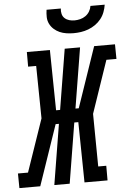

<svg xmlns="http://www.w3.org/2000/svg" viewBox="-102 -1001 713 1046"><g transform="rotate(-5 254.5 -477.5)"><path d="M75 0H-39L-40 -80H15L114 -368L110 -655H66V-735H192L197 -405H219L273 -735H357L303 -405H321L434 -735H548L549 -655H494L396 -368L399 -80H443V0H317L312 -330H290L236 0H152L206 -330H188ZM329 -815Q309 -815 289.5 -818Q270 -821 253 -828.5Q236 -836 222 -848.5Q208 -861 199.5 -878Q191 -895 190.5 -915Q190 -935 193 -955H271Q269 -940 272.5 -925.5Q276 -911 286.5 -901.5Q297 -892 311 -888Q325 -884 340 -884Q355 -884 371 -888Q387 -892 400.5 -901.5Q414 -911 422.5 -925.5Q431 -940 433 -955H511Q508 -935 500.5 -915Q493 -895 479.5 -878Q466 -861 448 -848.5Q430 -836 410 -828.5Q390 -821 369.5 -818Q349 -815 329 -815Z"/></g></svg>

Font: Iosevka Curly Slab Medium
Style: Italic
Weight: 500
Italic angle: -9°
Monospace: yes
Designer: Belleve Invis
Foundry: Belleve Invis
Version: Version 22.1.2; ttfautohint (v1.8.4)